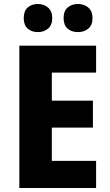

<svg xmlns="http://www.w3.org/2000/svg" viewBox="-20 -943 552 963"><path d="M462 0H77V-714H462V-579H240V-438H446V-303H240V-136H462ZM99 -852Q99 -888 119 -905.5Q139 -923 170 -923Q200 -923 221 -905Q242 -887 242 -852Q242 -817 221 -799.5Q200 -782 170 -782Q139 -782 119 -799.5Q99 -817 99 -852ZM299 -852Q299 -888 319.5 -905.5Q340 -923 371 -923Q402 -923 423 -905Q444 -887 444 -852Q444 -817 423 -799.5Q402 -782 371 -782Q339 -782 319 -799.5Q299 -817 299 -852Z"/></svg>

Font: Noto Sans Malayalam SemiCondensed ExtraBold
Style: Regular
Weight: 800
Width: 4
Designer: Jelle Bosma - Monotype Design Team
Foundry: Monotype Imaging Inc.
Version: Version 2.104; ttfautohint (v1.8.4.7-5d5b)